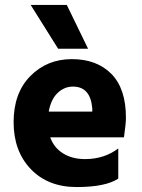

<svg xmlns="http://www.w3.org/2000/svg" viewBox="-20 -751 573 776"><path d="M336 -554H215L104 -731H250ZM275 -401Q240 -401 213 -375.5Q186 -350 177 -300H353V-312Q346 -401 275 -401ZM458 -29Q406 5 290 5Q174 5 104.5 -67.5Q35 -140 35 -257.5Q35 -375 102.5 -443.5Q170 -512 270.5 -512Q371 -512 430 -452.5Q489 -393 489 -275Q489 -252 481 -196H183Q198 -154 235 -131Q272 -108 324 -108Q401 -108 458 -151Z"/></svg>

Font: Hind Kochi
Style: Bold
Weight: 700
Designer: Dhruvi Tolia
Foundry: Indian Type Foundry
Version: Version 0.702;PS 1.0;hotconv 1.0.81;makeotf.lib2.5.63406